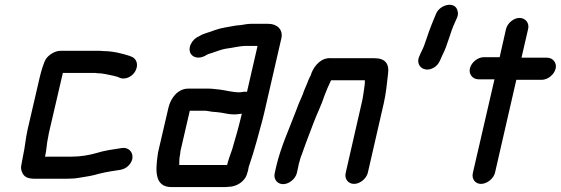

<svg xmlns="http://www.w3.org/2000/svg" viewBox="-20 -712 2284 782"><path d="M67 -40C64 -29 66 -17 72 -6C81 11 97 16 124 16H250C269 16 287 15 303 12C329 8 360 3 382 -4C396 -8 414 -11 430 -14C460 -20 484 -17 504 -38C536 -71 515 -115 476 -109C443 -104 405 -99 374 -89C343 -80 308 -74 271 -74H163L164 -77C170 -102 170 -128 176 -153C177 -162 180 -174 183 -187L236 -415H360C366 -415 371 -415 375 -414C399 -414 423 -407 444 -403L459 -399L468 -395C493 -385 521 -403 531 -422C546 -449 535 -473 518 -480L509 -484C478 -494 440 -504 399 -504C394 -505 390 -505 383 -505H226C204 -505 179 -489 168 -473C158 -458 148 -423 142 -398L93 -187C84 -148 82 -113 74 -78C71 -66 70 -53 67 -40Z M954 -336C928 -336 900 -344 876 -347L857 -349C849 -350 841 -351 832 -351H746C705 -351 675 -313 666 -273L626 -101C624 -94 623 -86 622 -79C613 -15 610 50 679 50H889C896 50 904 50 909 49C944 49 979 27 987 -7C990 -14 991 -21 992 -27C993 -32 994 -37 997 -44C1008 -78 1016 -102 1026 -139C1035 -175 1048 -216 1056 -252L1126 -556C1134 -592 1108 -615 1073 -615H1003C989 -615 974 -612 962 -610L941 -608C910 -602 881 -599 854 -589C833 -580 811 -577 792 -565C776 -558 765 -548 757 -532C739 -492 774 -464 814 -484C819 -487 824 -490 829 -492C852 -498 876 -510 902 -514C928 -517 956 -525 982 -525H1029L986 -338C974 -340 966 -336 954 -336ZM714 -86C714 -91 715 -96 716 -101L753 -261H812C816 -261 820 -261 825 -260L843 -257C850 -256 858 -256 866 -255C890 -253 908 -246 933 -246C946 -246 954 -248 965 -249C954 -202 939 -148 926 -105C920 -88 908 -55 905 -40H710C710 -55 710 -68 714 -86Z M1189 -7 1195 -34C1196 -39 1197 -47 1201 -58C1203 -68 1207 -77 1210 -85C1224 -126 1243 -174 1258 -214C1271 -249 1290 -286 1301 -321C1309 -342 1317 -362 1327 -382C1327 -383 1328 -384 1329 -385H1466C1467 -383 1465 -375 1466 -373L1463 -349C1460 -331 1458 -312 1453 -292L1388 -8C1382 16 1398 37 1422 37C1446 37 1472 16 1478 -8L1543 -291C1552 -331 1556 -371 1560 -407C1567 -452 1550 -475 1504 -475H1328C1290 -478 1261 -447 1248 -413C1248 -411 1247 -408 1245 -404C1238 -392 1235 -382 1230 -370C1225 -357 1218 -344 1214 -330L1209 -318C1202 -303 1191 -277 1185 -259C1158 -187 1124 -115 1105 -34L1099 -7C1093 17 1109 38 1133 38C1157 38 1183 17 1189 -7Z M1746 -436C1767 -448 1772 -465 1782 -488C1803 -527 1813 -579 1833 -621L1841 -639C1847 -651 1846 -662 1842 -673C1829 -707 1773 -693 1757 -658L1749 -639C1735 -606 1719 -562 1708 -528C1702 -511 1694 -499 1688 -483C1670 -445 1708 -414 1746 -436Z M2041 -594 2015 -479H1950C1926 -479 1900 -458 1894 -434C1888 -410 1905 -389 1929 -389H1994L1906 -8C1900 16 1915 37 1939 37C1963 37 1990 16 1996 -8L2083 -387H2187C2211 -387 2237 -408 2243 -432C2249 -456 2232 -477 2208 -477H2104L2131 -594C2137 -618 2120 -639 2096 -639C2072 -639 2047 -618 2041 -594Z"/></svg>

Font: Electronic
Style: BlkIt
Weight: 900
Version: Version 1.011